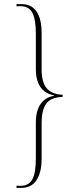

<svg xmlns="http://www.w3.org/2000/svg" viewBox="-20 -780 383 932"><path d="M60 132V122H80Q119 122 136.5 91.5Q154 61 154 -11V-188Q154 -240 176 -273.5Q198 -307 242 -315V-317Q197 -326 175.5 -358.5Q154 -391 154 -443V-616Q154 -686 137 -718Q120 -750 79 -750H60V-760H85Q133 -760 157.5 -724Q182 -688 182 -621V-445Q182 -378 208 -350Q234 -322 284 -320V-310Q225 -307 203.5 -275.5Q182 -244 182 -185V-8Q182 56 157.5 94Q133 132 84 132Z"/></svg>

Font: Noto Serif Display Condensed Thin
Style: Regular
Weight: 100
Width: 3
Designer: Monotype Design Team
Foundry: Monotype Imaging Inc.
Version: Version 2.009